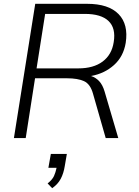

<svg xmlns="http://www.w3.org/2000/svg" viewBox="-20 -725 728 1008"><path d="M53 0 165 -705H437Q550 -705 602.5 -651Q655 -597 640 -500Q628 -428 578.5 -383.5Q529 -339 458 -326Q483 -318 501 -298.5Q519 -279 529 -245L601 0H535L468 -234Q454 -284 421 -299Q388 -314 332 -314H164L115 0ZM172 -366H391Q471 -366 519 -402Q567 -438 577 -504Q589 -577 550 -614.5Q511 -652 426 -652H217ZM254 263 230 238Q255 218 263.5 199Q272 180 277 156H234L247 83H331L320 147Q314 185 299 213.5Q284 242 254 263Z"/></svg>

Font: Mulish Light
Style: Italic
Weight: 300
Italic angle: -9°
Designer: Vernon Adams
Foundry: Vernon Adams
Version: Version 3.603; ttfautohint (v1.8.3)